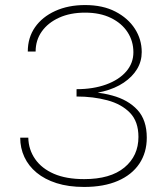

<svg xmlns="http://www.w3.org/2000/svg" viewBox="-20 -730 646 760"><path d="M283 -356Q341 -356 388.5 -368Q436 -380 470 -403Q504 -426 522.5 -456.5Q541 -487 541 -524Q541 -574 514 -616Q487 -658 437 -684Q387 -710 317 -710Q250 -710 198.5 -686.5Q147 -663 118.5 -622Q90 -581 90 -526H121Q121 -571 145.5 -605.5Q170 -640 214 -660Q258 -680 317 -680Q376 -680 419 -659Q462 -638 485 -602.5Q508 -567 508 -523Q508 -480 479.5 -447Q451 -414 400 -395.5Q349 -377 283 -377ZM313 10Q391 10 446.5 -14Q502 -38 531.5 -82Q561 -126 561 -185Q561 -255 524 -295Q487 -335 424 -352Q361 -369 283 -369V-348Q349 -348 405 -333Q461 -318 494.5 -283.5Q528 -249 528 -188Q528 -113 472.5 -67Q417 -21 313 -21Q242 -21 193.5 -42Q145 -63 119 -100.5Q93 -138 92 -185H60Q60 -144 76.5 -108.5Q93 -73 125 -46.5Q157 -20 204 -5Q251 10 313 10Z"/></svg>

Font: Jost ExtraLight
Style: Regular
Weight: 250
Version: Version 3.710